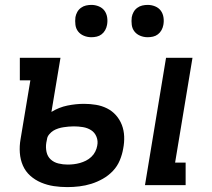

<svg xmlns="http://www.w3.org/2000/svg" viewBox="-20 -756 865 784"><path d="M572 0 658 -520H766L695 -92H738V0ZM255 8Q227 8 200 4Q173 0 148 -10.5Q123 -21 103.5 -38.5Q84 -56 73.5 -80Q63 -104 61 -132Q59 -160 64 -188L104 -428H61V-520H227L190 -299Q221 -318 255.5 -325Q290 -332 323 -332Q348 -332 372 -328Q396 -324 417 -313.5Q438 -303 453.5 -285.5Q469 -268 477.5 -246Q486 -224 487 -199Q488 -174 483 -149Q479 -125 469 -101Q459 -77 441 -58Q423 -39 400 -26Q377 -13 353 -5.5Q329 2 304 5Q279 8 255 8ZM256 -84Q269 -84 281.5 -85.5Q294 -87 306.5 -90.5Q319 -94 331 -100Q343 -106 353 -115.5Q363 -125 369 -137Q375 -149 377 -161Q381 -180 374 -197.5Q367 -215 352 -224.5Q337 -234 318.5 -237Q300 -240 281 -240Q270 -240 260 -239Q250 -238 239.5 -236.5Q229 -235 218 -231.5Q207 -228 198 -222.5Q189 -217 181 -207.5Q173 -198 172 -188L169 -173Q166 -154 170 -135.5Q174 -117 187 -105Q200 -93 218.5 -88.5Q237 -84 256 -84ZM583 -604Q567 -604 552.5 -610Q538 -616 529 -627.5Q520 -639 518 -654.5Q516 -670 518 -686Q520 -697 525.5 -707Q531 -717 540.5 -724Q550 -731 561 -733.5Q572 -736 583 -736Q599 -736 613.5 -730Q628 -724 636.5 -712.5Q645 -701 647.5 -685.5Q650 -670 647 -654Q645 -643 639.5 -633Q634 -623 625 -616Q616 -609 605 -606.5Q594 -604 583 -604ZM353 -604Q337 -604 322.5 -610Q308 -616 299 -627.5Q290 -639 288 -654.5Q286 -670 288 -686Q290 -697 295.5 -707Q301 -717 310.5 -724Q320 -731 331 -733.5Q342 -736 353 -736Q369 -736 383.5 -730Q398 -724 406.5 -712.5Q415 -701 417.5 -685.5Q420 -670 417 -654Q415 -643 409.5 -633Q404 -623 395 -616Q386 -609 375 -606.5Q364 -604 353 -604Z"/></svg>

Font: Iosevka Etoile Semibold
Style: Italic
Weight: 600
Italic angle: -9°
Designer: Belleve Invis
Foundry: Belleve Invis
Version: Version 22.1.2; ttfautohint (v1.8.4)